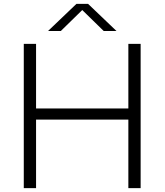

<svg xmlns="http://www.w3.org/2000/svg" viewBox="-20 -965 844 985"><path d="M102 0V-740H165V-408.5H638.5V-740H701.5V0H638.5V-351.5H165V0ZM577.5 -806H512L402 -913.5L292 -806H226.5L372 -945H432Z"/></svg>

Font: Encode Sans Expanded Light
Style: Regular
Weight: 300
Width: 7
Designer: Multiple Designers
Foundry: Impallari Type
Version: Version 2.000